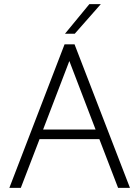

<svg xmlns="http://www.w3.org/2000/svg" viewBox="-20 -902 669 922"><path d="M25 0ZM457 -234H170L80 0H25L290 -689H338L604 0H547ZM439 -280 313 -609 187 -280ZM409 -882H464L339 -740H292Z"/></svg>

Font: Martel Sans ExtraLight
Style: Regular
Weight: 275
Designer: Dan Reynolds and Mathieu Réguer
Foundry: Dan Reynolds and Mathieu Réguer
Version: Version 1.002; ttfautohint (v1.1) -l 5 -r 5 -G 72 -x 0 -D la